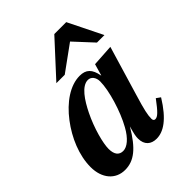

<svg xmlns="http://www.w3.org/2000/svg" viewBox="-222 -799 923 923"><g transform="rotate(-45 239.5 -338.0)"><path d="M435 -127C394 -72 378 -57 362 -57C354 -57 350 -63 350 -72C350 -97 356 -126 380 -205L455 -456L344 -449L327 -390H326C317 -441 295 -462 252 -462C187 -462 119 -415 66 -345C15 -278 -21 -194 -21 -114C-21 -38 22 13 87 13C148 13 195 -24 251 -119C239 -78 237 -64 237 -50C237 -7 263 14 300 14C347 14 398 -18 456 -112ZM303 -373C303 -313 270 -202 231 -133C204 -84 172 -58 145 -58C119 -58 102 -75 102 -115C102 -153 123 -234 158 -305C186 -362 224 -420 266 -420C288 -420 303 -400 303 -373ZM475 -516 389 -690H308L148 -516H205L336 -611L424 -516Z"/></g></svg>

Font: STIXGeneral
Style: Bold Italic
Weight: 700
Italic angle: -16.33°
Designer: MicroPress Inc., with final additions and corrections provided by Coen Hoffman, Elsevier (retired)
Version: Version 1.1.0